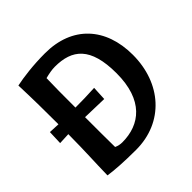

<svg xmlns="http://www.w3.org/2000/svg" viewBox="-185 -874 1047 1047"><g transform="rotate(-45 338.5 -350.0)"><path d="M80 -690C84 -584 85 -486 85 -386L22 -389L19 -307L85 -310C84 -161 79 -112 77 0C121 7 194 12 286 12C499 12 640 -148 640 -367C640 -576 517 -712 307 -712C214 -712 133 -701 80 -690ZM363 -389C307 -386 266 -385 215 -385C215 -481 215 -552 217 -610C244 -617 270 -622 293 -622C425 -622 506 -561 506 -359C506 -152 398 -70 262 -70C247 -70 231 -73 216 -80C215 -144 215 -219 215 -311C264 -310 304 -308 359 -307Z"/></g></svg>

Font: CantoraOne
Style: Regular
Weight: 400
Designer: Pablo Impallari, Rodrigo Fuenzalida
Foundry: Pablo Impallari
Version: Version 1.001